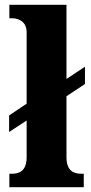

<svg xmlns="http://www.w3.org/2000/svg" viewBox="-20 -780 381 800"><path d="M19 0H329V-56H319C286 -56 257 -69 257 -125V-379L334 -430V-502L257 -451V-760H19V-704H29C48 -704 91 -697 91 -645V-348L18 -299V-230L91 -278V-125C91 -69 62 -56 29 -56H19Z"/></svg>

Font: Noto Serif Tamil SemiCondensed ExtraBold
Style: Italic
Weight: 800
Width: 4
Italic angle: -12°
Designer: Indian Type Foundry, Tom Grace, and the Monotype Design Team
Foundry: Monotype Imaging Inc.
Version: Version 2.003